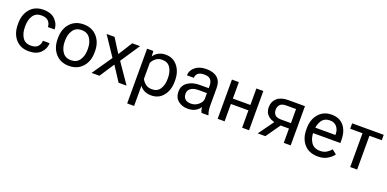

<svg xmlns="http://www.w3.org/2000/svg" viewBox="-7 -1344 4767 2363"><g transform="rotate(20 2376.0 -162.5)"><path d="M41.5 -249Q41.5 -132.8 104.7 -59.1Q168 14.6 278.8 14.6Q381.3 14.6 434.6 -40.8Q487.8 -96.2 487.8 -164.6V-167H399.9V-164.6Q399.9 -123 371.1 -91.3Q342.3 -59.6 278.8 -59.6Q204.6 -59.6 169.4 -114.5Q134.3 -169.4 134.3 -249V-264.6Q134.3 -344.2 169.4 -399.2Q204.6 -454.1 278.8 -454.1Q342.3 -454.1 371.1 -422.4Q399.9 -390.6 399.9 -349.1V-346.7H487.8V-349.1Q487.8 -417.5 434.6 -472.9Q381.3 -528.3 278.8 -528.3Q168 -528.3 104.7 -454.6Q41.5 -380.9 41.5 -264.6Z M563 -249Q563 -132.8 628.9 -59.1Q694.8 14.6 805.2 14.6Q915.5 14.6 981.4 -59.1Q1047.4 -132.8 1047.4 -249V-264.6Q1047.4 -380.9 981.4 -454.6Q915.5 -528.3 805.2 -528.3Q694.8 -528.3 628.9 -454.6Q563 -380.9 563 -264.6ZM655.8 -264.6Q655.8 -344.2 693.4 -399.2Q731 -454.1 805.2 -454.1Q879.4 -454.1 917 -399.2Q954.6 -344.2 954.6 -264.6V-249Q954.6 -169.4 917 -114.5Q879.4 -59.6 805.2 -59.6Q731 -59.6 693.4 -114.5Q655.8 -169.4 655.8 -249Z M1098.6 0H1201.2L1356 -236.3H1361.3L1546.9 -513.7H1444.3L1299.3 -284.2H1293.9ZM1108.4 -513.7 1293.9 -236.3H1297.9L1452.6 0H1556.6L1361.3 -284.2H1357.4L1212.4 -513.7Z M1638.7 203.1H1729.5V-60.5Q1752 -28.8 1789.8 -9.5Q1827.6 9.8 1881.3 9.8Q1979 9.8 2037.6 -63.5Q2096.2 -136.7 2096.2 -249V-264.6Q2096.2 -377 2037.6 -450.2Q1979 -523.4 1881.3 -523.4Q1827.6 -523.4 1787.4 -501Q1747.1 -478.5 1727.5 -446.8H1724.6L1720.7 -513.7H1638.7ZM1729.5 -152.3V-361.3Q1744.6 -395.5 1778.8 -422.4Q1813 -449.2 1861.8 -449.2Q1935.1 -449.2 1969.2 -396Q2003.4 -342.8 2003.4 -264.6V-249Q2003.4 -170.9 1969.2 -117.7Q1935.1 -64.5 1861.8 -64.5Q1813 -64.5 1778.8 -91.3Q1744.6 -118.2 1729.5 -152.3Z M2181.6 -151.4Q2181.6 -73.2 2232.9 -31.7Q2284.2 9.8 2357.4 9.8Q2420.9 9.8 2461.2 -14.6Q2501.5 -39.1 2519.5 -70.8Q2521 -51.3 2526.6 -31.7Q2532.2 -12.2 2539.1 0H2627V-7.8Q2618.2 -29.3 2613.3 -57.4Q2608.4 -85.4 2608.4 -117.2V-351.6Q2608.4 -439.5 2557.4 -483.9Q2506.3 -528.3 2413.6 -528.3Q2320.8 -528.3 2266.4 -482.7Q2211.9 -437 2211.9 -376V-373.5H2302.2V-376Q2302.2 -407.7 2327.4 -431.9Q2352.5 -456.1 2411.1 -456.1Q2469.7 -456.1 2493.7 -427Q2517.6 -397.9 2517.6 -351.6V-316.4H2401.4Q2305.7 -316.4 2243.7 -272.9Q2181.6 -229.5 2181.6 -151.4ZM2272.5 -156.2Q2272.5 -200.2 2307.6 -226.1Q2342.8 -252 2411.1 -252H2517.6V-178.2Q2517.6 -136.7 2474.1 -99.6Q2430.7 -62.5 2377 -62.5Q2323.2 -62.5 2297.9 -87.4Q2272.5 -112.3 2272.5 -156.2Z M2750 -513.7V0H2840.8V-227.1H3070.3V0H3161.1V-513.7H3070.3V-297.9H2840.8V-513.7Z M3374.5 0 3524.4 -213.4 3434.1 -221.7 3274.9 0ZM3615.7 0H3706.5V-513.7H3487.8Q3393.6 -513.7 3342.5 -469Q3291.5 -424.3 3291.5 -349.6Q3291.5 -277.8 3342.5 -235.6Q3393.6 -193.4 3487.8 -193.4L3496.6 -187.5H3615.7ZM3487.8 -258.3Q3429.2 -258.3 3405.8 -283.7Q3382.3 -309.1 3382.3 -349.6Q3382.3 -390.1 3406 -416.5Q3429.7 -442.9 3487.8 -442.9H3615.7V-258.3Z M3820.3 -249Q3820.3 -132.8 3884 -59.1Q3947.8 14.6 4067.4 14.6Q4140.6 14.6 4191.7 -17.1Q4242.7 -48.8 4267.1 -85.4L4208.5 -131.8Q4186.5 -102.5 4151.4 -81.1Q4116.2 -59.6 4067.4 -59.6Q3988.3 -59.6 3950.7 -114.5Q3913.1 -169.4 3913.1 -249V-264.6Q3913.1 -344.2 3948.7 -399.2Q3984.4 -454.1 4056.6 -454.1Q4116.2 -454.1 4147.9 -415Q4179.7 -376 4179.7 -320.3V-308.6H3876V-236.3H4271V-273.4Q4271 -390.6 4214.4 -459.5Q4157.7 -528.3 4052.7 -528.3Q3947.8 -528.3 3884 -454.6Q3820.3 -380.9 3820.3 -264.6Z M4324.7 -442.9H4485.8V0H4576.7V-442.9H4737.8V-513.7H4324.7Z"/></g></svg>

Font: Roboto Flex
Style: Regular
Weight: 400
Designer: Berlow after Robertson
Foundry: Google
Version: Version 3.200;gftools[0.9.32]